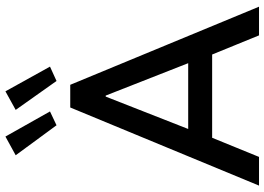

<svg xmlns="http://www.w3.org/2000/svg" viewBox="-158 -850 1007 732"><g transform="rotate(-90 346.0 -483.5)"><path d="M4.9 0 302.7 -719.7H389.2L687 0H577.6L492.7 -208L481 -246.1L348.1 -584.5H344.2L211.4 -246.1L199.2 -208L114.3 0ZM150.4 -178.7V-270H542V-178.7ZM234.9 -772 120.6 -927.7 191.9 -966.8 287.6 -796.9ZM403.8 -772 293.5 -927.7 364.3 -966.8 458.5 -796.9Z"/></g></svg>

Font: Reddit Sans Medium
Style: Regular
Weight: 500
Designer: Stephen Hutchings
Foundry: Reddit
Version: Version 1.014